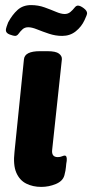

<svg xmlns="http://www.w3.org/2000/svg" viewBox="-20 -726 362 754"><path d="M142 8Q109 8 83 -5Q57 -18 44 -48Q31 -78 37 -130L74 -493Q77 -525 137 -525H166Q199 -525 211.5 -515.5Q224 -506 223 -493L185 -139Q181 -109 207 -109Q216 -109 223 -112Q230 -115 234 -115Q244 -115 242 -94Q240 -84 239 -70.5Q238 -57 233 -38Q227 -15 199.5 -3.5Q172 8 142 8ZM39 -585Q33 -585 18 -590.5Q3 -596 3 -608Q3 -612 6 -621.5Q9 -631 12 -638Q28 -668 49 -687Q70 -706 102 -706Q130 -706 155 -697Q180 -688 200 -679.5Q220 -671 234 -671Q247 -671 256.5 -679Q266 -687 272.5 -695.5Q279 -704 286 -704Q295 -704 308.5 -694Q322 -684 322 -674Q322 -668 312 -647Q300 -621 277.5 -603Q255 -585 224 -585Q198 -585 172.5 -593.5Q147 -602 126 -610.5Q105 -619 91 -619Q77 -619 68 -610.5Q59 -602 53 -593.5Q47 -585 39 -585Z"/></svg>

Font: Asap Semi Condensed Semi Condensed Regular
Style: Bold Italic
Weight: 700
Width: 4
Italic angle: -6°
Designer: Pablo Cosgaya
Foundry: Omnibus-Type
Version: Version 3.001; ttfautohint (v1.8.4.7-5d5b)